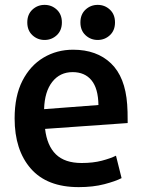

<svg xmlns="http://www.w3.org/2000/svg" viewBox="-20 -751 584 788"><path d="M504 -246Q504 -275 503.5 -291.5Q503 -308 502 -322Q494 -435 435.5 -491Q377 -547 280 -547Q213 -547 158.5 -514.5Q104 -482 72 -419.5Q40 -357 40 -265Q40 -135 106.5 -59Q173 17 303 17Q362 17 408 5Q454 -7 479 -20L456 -112Q434 -101 398 -91.5Q362 -82 315 -82Q246 -82 209.5 -117.5Q173 -153 165 -222ZM384 -320 161 -303Q163 -375 194.5 -415Q226 -455 278 -455Q328 -455 355.5 -421.5Q383 -388 384 -320ZM234 -659Q234 -692 213 -711.5Q192 -731 163 -731Q134 -731 113 -711.5Q92 -692 92 -659Q92 -626 113 -606.5Q134 -587 163 -587Q192 -587 213 -606.5Q234 -626 234 -659ZM452 -659Q452 -692 431 -711.5Q410 -731 381 -731Q352 -731 331 -711.5Q310 -692 310 -659Q310 -626 331 -606.5Q352 -587 381 -587Q410 -587 431 -606.5Q452 -626 452 -659Z"/></svg>

Font: Repo DemiBold
Style: Regular
Weight: 600
Designer: Stefan Peev
Foundry: Context Ltd
Version: Version 1.502